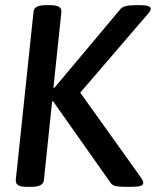

<svg xmlns="http://www.w3.org/2000/svg" viewBox="-20 -722 616 744"><path d="M41 -23 110 -677Q112 -702 158 -702H174Q198 -702 208 -696Q218 -690 218 -677L187 -382H191L446 -686Q458 -702 503 -702H524Q544 -702 554 -698.5Q564 -695 564 -689Q564 -679 553 -668L291 -363L529 -30Q535 -20 535 -13Q535 -5 524 -1.5Q513 2 487 2H464Q441 2 428 -1Q415 -4 409 -13L186 -329H182L150 -23Q147 2 101 2H85Q61 2 51 -4Q41 -10 41 -23Z"/></svg>

Font: Asap-MediumItalic
Style: Italic
Weight: 500
Italic angle: -6°
Designer: Pablo Cosgaya
Foundry: Omnibus-Type
Version: Version 2.000; ttfautohint (v1.8)